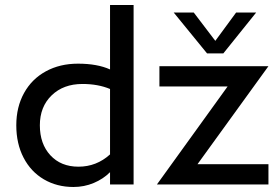

<svg xmlns="http://www.w3.org/2000/svg" viewBox="-20 -736 1108 766"><path d="M45 -236Q45 -309 76 -365Q107 -421 163 -451.5Q219 -482 291 -482Q368 -482 419 -459V-716H513V0H419V-49Q392 -22 354 -6Q316 10 273 10Q207 10 155 -20.5Q103 -51 74 -107Q45 -163 45 -236ZM293 -71Q365 -71 419 -120V-381Q371 -401 309 -401Q233 -401 186 -355.5Q139 -310 139 -236Q139 -162 181 -116.5Q223 -71 293 -71ZM888 -391H616V-472H1051L768 -81H1051V0H606ZM806 -523 673 -686H753L839 -573L922 -686H1002L871 -523Z"/></svg>

Font: Madhuban
Style: Regular
Weight: 400
Designer: jaikishan Patel
Foundry: MagicType
Version: Version 1.000